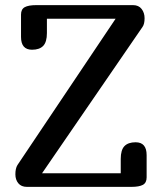

<svg xmlns="http://www.w3.org/2000/svg" viewBox="-20 -729 632 749"><path d="M85 0Q63 0 51.5 -14Q40 -28 40 -49Q40 -72 48 -85L431 -656H163V-600Q163 -565 148.5 -550Q134 -535 105 -535Q62 -535 62 -585V-672Q62 -693 76.5 -701Q91 -709 122 -709H499Q521 -709 532.5 -694Q544 -679 544 -658Q544 -635 536 -624L144 -53H451V-109Q451 -144 465.5 -159Q480 -174 509 -174Q552 -174 552 -124V-37Q552 -16 537.5 -8Q523 0 492 0Z"/></svg>

Font: Marmelad
Style: Regular
Weight: 400
Designer: Manvel Shmavonyan
Foundry: Cyreal
Version: Version 1.001;PS 001.001;hotconv 1.0.88;makeotf.lib2.5.64775